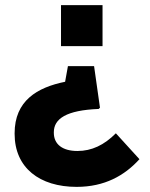

<svg xmlns="http://www.w3.org/2000/svg" viewBox="-20 -720 584 749"><path d="M218 -700V-540H380V-700ZM279 9C388 9 466 -35 524 -99L432 -200C386 -154 338 -131 282 -131C224 -131 190 -157 190 -202V-204C190 -257 239 -290 365 -295L370 -300L347 -462H245L234 -401C125 -379 37 -327 37 -200V-198C37 -65 135 9 279 9Z"/></svg>

Font: Mission
Style: Bold
Weight: 700
Version: Version 1.000;FEAKit 1.0